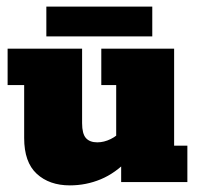

<svg xmlns="http://www.w3.org/2000/svg" viewBox="-20 -550 608 580"><path d="M191 10Q129 10 91 -25Q53 -60 53 -133V-293H3V-403H228V-178Q228 -146 239.5 -133Q251 -120 274 -120Q294 -120 314.5 -130Q335 -140 348 -157L331 -120V-293H286V-403H506V-110H546V0H346V-67L368 -68Q329 -27 284.5 -8.5Q240 10 191 10ZM120 -440V-530H440V-440Z"/></svg>

Font: Rokkitt Black
Style: Regular
Weight: 900
Designer: Vernon Adams
Foundry: Vernon Adams
Version: Version 3.103